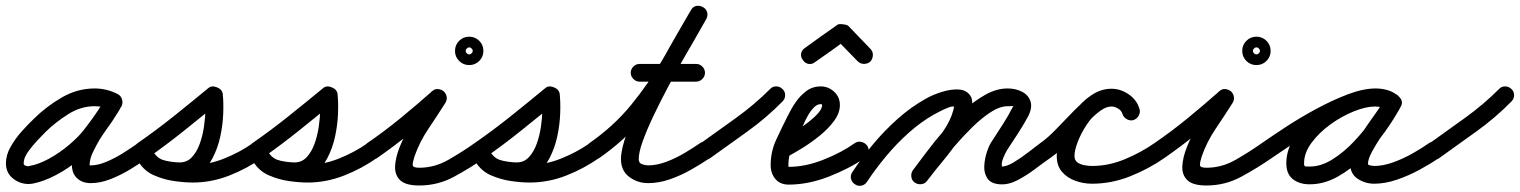

<svg xmlns="http://www.w3.org/2000/svg" viewBox="-37 -586 5138 649"><path d="M361 -268Q372 -262 375.5 -250Q379 -238 374 -227Q368 -216 356 -212.5Q344 -209 333 -214Q320 -221 309.5 -224Q299 -227 283 -227Q236 -227 193.5 -200Q151 -173 119 -142Q108 -131 90 -112Q72 -93 57.5 -72.5Q43 -52 43 -34Q43 -28 49 -26Q55 -24 60 -24Q61 -24 62 -25Q93 -30 128.5 -49.5Q164 -69 195.5 -95.5Q227 -122 245 -145Q266 -172 285 -198.5Q304 -225 320 -254Q327 -267 338.5 -269.5Q350 -272 360 -267Q370 -262 374.5 -251Q379 -240 373 -227Q367 -214 359 -202Q359 -202 359 -203Q360 -204 360 -204Q357 -199 354 -194.5Q351 -190 348 -185Q348 -185 348 -185Q348 -186 348 -186Q336 -167 323.5 -149.5Q311 -132 299 -113Q299 -113 299 -113Q299 -113 299 -113Q289 -96 277.5 -72.5Q266 -49 266 -29Q266 -25 265 -26Q264 -27 270 -27Q294 -27 323.5 -39.5Q353 -52 380.5 -69.5Q408 -87 428 -101Q428 -101 428 -101Q428 -101 428 -101Q438 -109 450 -107Q462 -105 469 -94Q477 -84 475 -72Q473 -60 462 -53Q437 -34 404 -14Q371 6 336.5 19.5Q302 33 270 33Q241 33 223.5 16.5Q206 0 206 -29Q206 -58 219.5 -89.5Q233 -121 249 -145Q249 -145 249 -145Q249 -145 249 -145Q260 -164 273 -182Q286 -200 298 -218Q298 -218 298 -219Q298 -219 298 -219Q301 -223 303.5 -226.5Q306 -230 308 -234Q308 -234 309 -235Q309 -236 309 -236Q314 -244 319 -253Q325 -266 337 -268.5Q349 -271 359 -265Q369 -260 374 -249Q379 -238 372 -226Q355 -194 335 -165.5Q315 -137 293 -109Q269 -79 232 -48Q195 -17 152.5 5.5Q110 28 72 35Q66 36 60 36Q30 36 6.5 17Q-17 -2 -17 -34Q-17 -62 -1 -90Q15 -118 36.5 -142Q58 -166 77 -184Q118 -225 171 -256Q224 -287 283 -287Q324 -287 361 -268Q361 -268 361 -268Q361 -268 361 -268Z M462 -52Q452 -45 439.5 -47.5Q427 -50 420 -60Q413 -70 415.5 -82.5Q418 -95 428 -102Q490 -145 549.5 -192.5Q609 -240 667 -288Q679 -298 696 -291Q714 -284 716 -268Q719 -239 717.5 -201Q716 -163 707.5 -124Q699 -85 681.5 -51.5Q664 -18 637 2.5Q610 23 571 23Q535 23 497 11.5Q459 0 436 -32Q428 -44 431.5 -55.5Q435 -67 444 -74Q453 -80 465 -79.5Q477 -79 486 -66Q497 -50 521 -42Q545 -34 571.5 -31.5Q598 -29 615 -29Q668 -29 720.5 -50Q773 -71 816 -101Q816 -101 816 -101Q816 -101 816 -101Q826 -109 838 -107Q850 -105 857 -94Q865 -84 863 -72Q861 -60 850 -53Q800 -17 739 7Q678 31 615 31Q586 31 551.5 26Q517 21 486 7.5Q455 -6 436 -32Q428 -44 431.5 -55.5Q435 -67 444 -74Q453 -80 465 -79.5Q477 -79 486 -66Q498 -48 524 -42.5Q550 -37 571 -37Q595 -37 611.5 -54.5Q628 -72 638 -99.5Q648 -127 652.5 -158Q657 -189 657.5 -216.5Q658 -244 656 -261Q655 -268 665 -268Q675 -268 686 -264Q697 -259 704 -252.5Q711 -246 705 -241Q646 -193 585.5 -144.5Q525 -96 462 -52Q462 -52 462 -52Q462 -52 462 -52Z M850 -52Q840 -45 827.5 -47.5Q815 -50 808 -60Q801 -70 803.5 -82.5Q806 -95 816 -102Q878 -145 937.5 -192.5Q997 -240 1055 -288Q1067 -298 1084 -291Q1102 -284 1104 -268Q1107 -239 1105.5 -201Q1104 -163 1095.5 -124Q1087 -85 1069.5 -51.5Q1052 -18 1025 2.5Q998 23 959 23Q923 23 885 11.5Q847 0 824 -32Q816 -44 819.5 -55.5Q823 -67 832 -74Q841 -80 853 -79.5Q865 -79 874 -66Q885 -50 909 -42Q933 -34 959.5 -31.5Q986 -29 1003 -29Q1056 -29 1108.5 -50Q1161 -71 1204 -101Q1204 -101 1204 -101Q1204 -101 1204 -101Q1214 -109 1226 -107Q1238 -105 1245 -94Q1253 -84 1251 -72Q1249 -60 1238 -53Q1188 -17 1127 7Q1066 31 1003 31Q974 31 939.5 26Q905 21 874 7.5Q843 -6 824 -32Q816 -44 819.5 -55.5Q823 -67 832 -74Q841 -80 853 -79.5Q865 -79 874 -66Q886 -48 912 -42.5Q938 -37 959 -37Q983 -37 999.5 -54.5Q1016 -72 1026 -99.5Q1036 -127 1040.5 -158Q1045 -189 1045.5 -216.5Q1046 -244 1044 -261Q1043 -268 1053 -268Q1063 -268 1074 -264Q1085 -259 1092 -252.5Q1099 -246 1093 -241Q1034 -193 973.5 -144.5Q913 -96 850 -52Q850 -52 850 -52Q850 -52 850 -52Z M1238 -52Q1228 -45 1215.5 -47.5Q1203 -50 1196 -60Q1189 -70 1191.5 -82.5Q1194 -95 1204 -102Q1261 -141 1316 -186Q1371 -231 1423 -277Q1432 -286 1443 -285Q1454 -284 1462 -278Q1470 -271 1472.5 -260.5Q1475 -250 1469 -239Q1441 -195 1411 -150.5Q1381 -106 1364 -57Q1358 -38 1358 -28.5Q1358 -19 1380 -19Q1432 -19 1479 -46Q1526 -73 1567 -102Q1567 -102 1567 -102Q1567 -102 1567 -102Q1577 -109 1589 -106.5Q1601 -104 1609 -94Q1616 -84 1613.5 -72Q1611 -60 1601 -52Q1552 -18 1497.5 11.5Q1443 41 1380 41Q1334 41 1315.5 23Q1297 5 1298.5 -24.5Q1300 -54 1314 -89Q1328 -124 1348 -159Q1368 -194 1387.5 -223.5Q1407 -253 1417 -271Q1424 -282 1435.5 -280.5Q1447 -279 1457 -271Q1466 -264 1469.5 -252.5Q1473 -241 1463 -233Q1410 -185 1353.5 -139Q1297 -93 1238 -52Q1238 -52 1238 -52Q1238 -52 1238 -52ZM1541 -422Q1538 -420 1537.5 -416.5Q1537 -413 1537 -414Q1537 -415 1537.5 -411.5Q1538 -408 1541 -406Q1543 -403 1546.5 -402.5Q1550 -402 1549 -402Q1548 -402 1551.5 -402.5Q1555 -403 1557 -406Q1560 -408 1560.5 -411.5Q1561 -415 1561 -414Q1561 -413 1560.5 -416.5Q1560 -420 1557 -422Q1555 -425 1551.5 -425.5Q1548 -426 1549 -426Q1550 -426 1546.5 -425.5Q1543 -425 1541 -422ZM1501 -414Q1501 -434 1515 -448Q1529 -462 1549 -462Q1569 -462 1583 -448Q1597 -434 1597 -414Q1597 -394 1583 -380Q1569 -366 1549 -366Q1529 -366 1515 -380Q1501 -394 1501 -414Z M1601 -52Q1591 -45 1578.5 -47.5Q1566 -50 1559 -60Q1552 -70 1554.5 -82.5Q1557 -95 1567 -102Q1629 -145 1688.5 -192.5Q1748 -240 1806 -288Q1818 -298 1835 -291Q1853 -284 1855 -268Q1858 -239 1856.5 -201Q1855 -163 1846.5 -124Q1838 -85 1820.5 -51.5Q1803 -18 1776 2.5Q1749 23 1710 23Q1674 23 1636 11.5Q1598 0 1575 -32Q1567 -44 1570.5 -55.5Q1574 -67 1583 -74Q1592 -80 1604 -79.5Q1616 -79 1625 -66Q1636 -50 1660 -42Q1684 -34 1710.5 -31.5Q1737 -29 1754 -29Q1807 -29 1859.5 -50Q1912 -71 1955 -101Q1955 -101 1955 -101Q1955 -101 1955 -101Q1965 -109 1977 -107Q1989 -105 1996 -94Q2004 -84 2002 -72Q2000 -60 1989 -53Q1939 -17 1878 7Q1817 31 1754 31Q1725 31 1690.5 26Q1656 21 1625 7.5Q1594 -6 1575 -32Q1567 -44 1570.5 -55.5Q1574 -67 1583 -74Q1592 -80 1604 -79.5Q1616 -79 1625 -66Q1637 -48 1663 -42.5Q1689 -37 1710 -37Q1734 -37 1750.5 -54.5Q1767 -72 1777 -99.5Q1787 -127 1791.5 -158Q1796 -189 1796.5 -216.5Q1797 -244 1795 -261Q1794 -268 1804 -268Q1814 -268 1825 -264Q1836 -259 1843 -252.5Q1850 -246 1844 -241Q1785 -193 1724.5 -144.5Q1664 -96 1601 -52Q1601 -52 1601 -52Q1601 -52 1601 -52Z M1989 -52Q1979 -45 1967 -47.5Q1955 -50 1947 -60Q1940 -70 1942.5 -82Q1945 -94 1955 -102Q2037 -159 2096 -231Q2155 -303 2202.5 -384.5Q2250 -466 2298 -551Q2305 -564 2317 -566Q2329 -568 2339 -562Q2349 -557 2353 -545.5Q2357 -534 2350 -521Q2339 -501 2317.5 -464.5Q2296 -428 2270.5 -382.5Q2245 -337 2219 -288Q2193 -239 2171 -192.5Q2149 -146 2135.5 -108.5Q2122 -71 2122 -48Q2122 -35 2133 -31Q2144 -27 2154 -27Q2183 -27 2215 -39Q2247 -51 2276.5 -68.5Q2306 -86 2329 -102Q2339 -109 2351 -106.5Q2363 -104 2371 -94Q2378 -84 2375.5 -72Q2373 -60 2363 -52Q2335 -33 2300 -13Q2265 7 2227.5 20Q2190 33 2154 33Q2118 33 2090 12Q2062 -9 2062 -48Q2062 -81 2081 -133Q2100 -185 2129.5 -245Q2159 -305 2191.5 -364Q2224 -423 2252.5 -472.5Q2281 -522 2298 -551Q2305 -564 2317 -566Q2329 -568 2339 -562Q2349 -557 2353 -545.5Q2357 -534 2350 -521Q2300 -432 2249.5 -347Q2199 -262 2137 -187Q2075 -112 1989 -52Q1989 -52 1989 -52Q1989 -52 1989 -52ZM2125 -310Q2113 -310 2104 -319Q2095 -328 2095 -340Q2095 -352 2104 -361Q2113 -370 2125 -370Q2173 -370 2220.5 -370Q2268 -370 2316 -370Q2316 -370 2316 -370Q2316 -370 2316 -370Q2328 -370 2337 -361Q2346 -352 2346 -340Q2346 -328 2337 -319Q2328 -310 2316 -310Q2268 -310 2220.5 -310Q2173 -310 2125 -310Q2125 -310 2125 -310Q2125 -310 2125 -310Z M2322 -58Q2314 -68 2316 -80.5Q2318 -93 2329 -100Q2389 -143 2451 -187.5Q2513 -232 2566 -285Q2566 -285 2566 -285Q2566 -285 2566 -285Q2574 -294 2586.5 -294Q2599 -294 2608 -285Q2617 -277 2617 -264.5Q2617 -252 2608 -243Q2554 -188 2490 -142Q2426 -96 2363 -51Q2353 -44 2341 -46Q2329 -48 2322 -58Z M2583 -68Q2577 -79 2581 -91Q2585 -103 2596 -109Q2607 -115 2631 -129.5Q2655 -144 2680.5 -162Q2706 -180 2724 -198.5Q2742 -217 2742 -231Q2742 -234 2737 -234Q2725 -234 2713.5 -222Q2702 -210 2693.5 -194.5Q2685 -179 2681 -170Q2681 -170 2681 -170Q2681 -169 2681 -169Q2664 -137 2646 -101.5Q2628 -66 2628 -28Q2628 -22 2629 -22Q2685 -22 2746 -46Q2807 -70 2852 -102Q2852 -102 2852 -102Q2852 -102 2852 -102Q2862 -109 2874 -106.5Q2886 -104 2894 -94Q2901 -84 2898.5 -72Q2896 -60 2886 -52Q2834 -16 2764.5 11Q2695 38 2629 38Q2600 38 2584 19Q2568 0 2568 -28Q2568 -74 2587.5 -115.5Q2607 -157 2627 -197Q2627 -197 2627 -196Q2627 -196 2627 -196Q2637 -218 2652.5 -240.5Q2668 -263 2689 -278.5Q2710 -294 2737 -294Q2763 -294 2782.5 -276Q2802 -258 2802 -231Q2802 -204 2782.5 -177.5Q2763 -151 2734 -127.5Q2705 -104 2675 -85.5Q2645 -67 2624 -56Q2613 -50 2601 -53.5Q2589 -57 2583 -68Z M2677 -383Q2669 -393 2671 -405Q2673 -417 2684 -424Q2711 -444 2738 -463Q2765 -482 2792 -501Q2797 -506 2811 -504Q2825 -503 2831 -498Q2849 -479 2868 -459.5Q2887 -440 2905 -421Q2905 -421 2905 -421Q2905 -421 2905 -421Q2914 -412 2913.5 -399.5Q2913 -387 2905 -378Q2896 -370 2883.5 -370Q2871 -370 2862 -379Q2843 -398 2824.5 -417.5Q2806 -437 2787 -456Q2785 -459 2792 -459.5Q2799 -460 2807 -459Q2816 -458 2822.5 -456.5Q2829 -455 2826 -453Q2799 -433 2772 -414Q2745 -395 2718 -376Q2708 -368 2696 -370Q2684 -372 2677 -383Z M2894 28Q2887 39 2875 41.5Q2863 44 2853 37Q2842 30 2839.5 18Q2837 6 2844 -4Q2874 -50 2913 -97Q2952 -144 2997 -184Q3042 -224 3090 -251Q3114 -265 3145.5 -275Q3177 -285 3203.5 -283.5Q3230 -282 3243 -262.5Q3256 -243 3243 -196Q3232 -156 3207 -118Q3182 -80 3152 -44Q3122 -8 3097 25Q3097 25 3097 25Q3097 25 3097 25Q3089 35 3077 36.5Q3065 38 3055 31Q3045 23 3043.5 11Q3042 -1 3049 -11Q3071 -40 3099.5 -74Q3128 -108 3152 -143.5Q3176 -179 3185 -212Q3189 -226 3186.5 -229Q3184 -232 3193 -227Q3194 -227 3187.5 -226.5Q3181 -226 3176 -225Q3161 -220 3147 -213Q3133 -206 3120 -199Q3076 -174 3034.5 -137Q2993 -100 2957 -56.5Q2921 -13 2894 28Q2894 28 2894 28Q2894 28 2894 28ZM3097 25Q3090 35 3077.5 36.5Q3065 38 3055 31Q3045 24 3043.5 11.5Q3042 -1 3049 -11Q3068 -36 3094.5 -71.5Q3121 -107 3153.5 -144.5Q3186 -182 3222 -214Q3258 -246 3295 -266.5Q3332 -287 3369 -287Q3397 -287 3418.5 -275.5Q3440 -264 3446.5 -242.5Q3453 -221 3438 -192Q3438 -192 3438 -192Q3438 -192 3438 -192Q3422 -163 3404 -135Q3386 -107 3368 -80Q3361 -69 3354 -51.5Q3347 -34 3350 -21Q3350 -20 3348 -21.5Q3346 -23 3347 -23Q3364 -22 3389 -37Q3414 -52 3438.5 -71Q3463 -90 3479 -102Q3479 -102 3479 -102Q3479 -102 3479 -102Q3489 -109 3501 -106.5Q3513 -104 3521 -94Q3528 -84 3525.5 -72Q3523 -60 3513 -52Q3490 -36 3461.5 -14.5Q3433 7 3402.5 23Q3372 39 3343 37Q3313 35 3301 17.5Q3289 0 3290 -24Q3291 -48 3299 -72.5Q3307 -97 3318 -112Q3335 -139 3352.5 -165.5Q3370 -192 3384 -220Q3384 -220 3384 -220Q3384 -220 3384 -220Q3389 -229 3389.5 -228Q3390 -227 3369 -227Q3343 -227 3312 -207Q3281 -187 3249 -155.5Q3217 -124 3187 -89Q3157 -54 3133.5 -23.5Q3110 7 3097 25Q3097 25 3097 25Q3097 25 3097 25Z M3513 -52Q3503 -45 3490.5 -47.5Q3478 -50 3471 -60Q3464 -70 3466.5 -82.5Q3469 -95 3479 -102Q3505 -120 3534 -150.5Q3563 -181 3594 -212.5Q3625 -244 3657 -265Q3689 -286 3720 -286Q3751 -286 3778.5 -267Q3806 -248 3815 -217Q3815 -217 3815 -217Q3815 -217 3815 -217Q3818 -206 3812 -195Q3806 -184 3794 -180Q3783 -177 3772 -183Q3761 -189 3757 -201Q3754 -212 3742.5 -219Q3731 -226 3720 -226Q3703 -226 3684.5 -213Q3666 -200 3647.5 -181Q3629 -162 3613.5 -143.5Q3598 -125 3586 -114Q3569 -97 3551 -81.5Q3533 -66 3513 -52Q3513 -52 3513 -52Q3513 -52 3513 -52ZM3815 -217Q3818 -206 3812 -195Q3806 -184 3794 -180Q3783 -177 3772 -183Q3761 -189 3757 -201Q3754 -212 3742.5 -219Q3731 -226 3720 -226Q3697 -226 3675 -208Q3653 -190 3635 -162.5Q3617 -135 3606 -106.5Q3595 -78 3595 -59Q3595 -44 3605 -37Q3615 -30 3629 -27.5Q3643 -25 3654 -25Q3710 -25 3764.5 -47.5Q3819 -70 3865 -102Q3875 -109 3887 -106.5Q3899 -104 3907 -94Q3914 -84 3911.5 -72Q3909 -60 3899 -52Q3846 -15 3783 10Q3720 35 3654 35Q3625 35 3597.5 25Q3570 15 3552.5 -5.5Q3535 -26 3535 -59Q3535 -91 3550 -130Q3565 -169 3591.5 -205Q3618 -241 3651 -263.5Q3684 -286 3720 -286Q3751 -286 3778.5 -267Q3806 -248 3815 -217Q3815 -217 3815 -217Q3815 -217 3815 -217Z M3899 -52Q3889 -45 3876.5 -47.5Q3864 -50 3857 -60Q3850 -70 3852.5 -82.5Q3855 -95 3865 -102Q3922 -141 3977 -186Q4032 -231 4084 -277Q4093 -286 4104 -285Q4115 -284 4123 -278Q4131 -271 4133.5 -260.5Q4136 -250 4130 -239Q4102 -195 4072 -150.5Q4042 -106 4025 -57Q4019 -38 4019 -28.5Q4019 -19 4041 -19Q4093 -19 4140 -46Q4187 -73 4228 -102Q4228 -102 4228 -102Q4228 -102 4228 -102Q4238 -109 4250 -106.5Q4262 -104 4270 -94Q4277 -84 4274.5 -72Q4272 -60 4262 -52Q4213 -18 4158.5 11.5Q4104 41 4041 41Q3995 41 3976.5 23Q3958 5 3959.5 -24.5Q3961 -54 3975 -89Q3989 -124 4009 -159Q4029 -194 4048.5 -223.5Q4068 -253 4078 -271Q4085 -282 4096.5 -280.5Q4108 -279 4118 -271Q4127 -264 4130.5 -252.5Q4134 -241 4124 -233Q4071 -185 4014.5 -139Q3958 -93 3899 -52Q3899 -52 3899 -52Q3899 -52 3899 -52ZM4202 -422Q4199 -420 4198.5 -416.5Q4198 -413 4198 -414Q4198 -415 4198.5 -411.5Q4199 -408 4202 -406Q4204 -403 4207.5 -402.5Q4211 -402 4210 -402Q4209 -402 4212.5 -402.5Q4216 -403 4218 -406Q4221 -408 4221.5 -411.5Q4222 -415 4222 -414Q4222 -413 4221.5 -416.5Q4221 -420 4218 -422Q4216 -425 4212.5 -425.5Q4209 -426 4210 -426Q4211 -426 4207.5 -425.5Q4204 -425 4202 -422ZM4162 -414Q4162 -434 4176 -448Q4190 -462 4210 -462Q4230 -462 4244 -448Q4258 -434 4258 -414Q4258 -394 4244 -380Q4230 -366 4210 -366Q4190 -366 4176 -380Q4162 -394 4162 -414Z M4220 -60Q4213 -70 4215.5 -82Q4218 -94 4228 -102Q4261 -125 4309 -156.5Q4357 -188 4411.5 -217.5Q4466 -247 4518.5 -267Q4571 -287 4613 -287Q4632 -287 4651 -282Q4670 -277 4685 -265Q4697 -257 4698 -245.5Q4699 -234 4693 -225Q4687 -216 4676 -212Q4665 -208 4653 -215Q4634 -226 4611 -226Q4580 -226 4539 -209.5Q4498 -193 4459.5 -165Q4421 -137 4396 -103Q4371 -69 4371 -34Q4371 -24 4375 -23.5Q4379 -23 4390 -23Q4428 -23 4466.5 -47Q4505 -71 4539.5 -107.5Q4574 -144 4601 -183Q4628 -222 4645 -252Q4652 -266 4664 -268Q4676 -270 4685 -264Q4695 -259 4700 -248Q4705 -237 4697 -224Q4688 -206 4670 -180.5Q4652 -155 4633 -126.5Q4614 -98 4600.5 -73Q4587 -48 4587 -32Q4587 -28 4596.5 -26.5Q4606 -25 4608 -25Q4638 -25 4671.5 -37Q4705 -49 4737 -67Q4769 -85 4793 -102Q4793 -102 4793 -102Q4793 -102 4793 -102Q4803 -109 4815 -106.5Q4827 -104 4835 -94Q4842 -84 4839.5 -72Q4837 -60 4827 -52Q4798 -32 4761 -12Q4724 8 4684.5 21.5Q4645 35 4608 35Q4578 35 4552.5 18.5Q4527 2 4527 -32Q4527 -59 4540 -87.5Q4553 -116 4572.5 -145Q4592 -174 4611.5 -201Q4631 -228 4645 -252Q4652 -266 4664 -268Q4676 -270 4685 -264Q4695 -259 4700 -248Q4705 -237 4697 -224Q4676 -185 4644 -140Q4612 -95 4571 -54.5Q4530 -14 4484 11.5Q4438 37 4390 37Q4355 37 4333 19.5Q4311 2 4311 -34Q4311 -72 4330.5 -108.5Q4350 -145 4382.5 -177Q4415 -209 4454.5 -233.5Q4494 -258 4535 -272Q4576 -286 4611 -286Q4650 -286 4683 -267Q4695 -260 4696 -248Q4697 -236 4691 -226Q4685 -217 4673.5 -212.5Q4662 -208 4651 -217Q4642 -222 4632 -224.5Q4622 -227 4613 -227Q4586 -227 4549.5 -214Q4513 -201 4472 -180Q4431 -159 4391 -135.5Q4351 -112 4317.5 -89.5Q4284 -67 4262 -52Q4252 -45 4240 -47.5Q4228 -50 4220 -60Z M4786 -58Q4778 -68 4780 -80.5Q4782 -93 4793 -100Q4853 -143 4915 -187.5Q4977 -232 5030 -285Q5030 -285 5030 -285Q5030 -285 5030 -285Q5038 -294 5050.5 -294Q5063 -294 5072 -285Q5081 -277 5081 -264.5Q5081 -252 5072 -243Q5018 -188 4954 -142Q4890 -96 4827 -51Q4817 -44 4805 -46Q4793 -48 4786 -58Z"/></svg>

Font: FRB American Cursive Guidelines
Style: Bold Italic
Weight: 700
Italic angle: -25°
Version: Version 2.0;Modular Font Editor K font №1